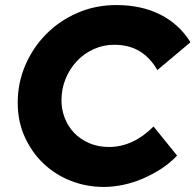

<svg xmlns="http://www.w3.org/2000/svg" viewBox="-20 -727 773 759"><path d="M411 -146Q506 -146 587 -227Q610 -198 633.5 -169.5Q657 -141 680 -112Q653 -83 618.5 -60.5Q584 -38 546 -21.5Q508 -5 468 3.5Q428 12 390 12Q322 12 260.5 -12Q199 -36 152.5 -80Q106 -124 78 -185.5Q50 -247 50 -321Q50 -399 80 -469Q110 -539 162.5 -592Q215 -645 286 -676Q357 -707 440 -707Q539 -707 613.5 -669.5Q688 -632 733 -560Q700 -532 667.5 -505Q635 -478 602 -450Q574 -499 532 -524.5Q490 -550 431 -550Q389 -550 351 -533Q313 -516 284.5 -486Q256 -456 239.5 -416Q223 -376 223 -330Q223 -294 236 -260.5Q249 -227 273.5 -201.5Q298 -176 333 -161Q368 -146 411 -146Z"/></svg>

Font: Rosa Sans Black
Style: Italic
Weight: 900
Italic angle: -12°
Designer: Pentagram / MCKL
Foundry: Pentagram / MCKL
Version: Version 1.005;September 16, 2019;FontCreator 11.5.0.2425 64-